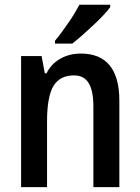

<svg xmlns="http://www.w3.org/2000/svg" viewBox="-20 -771 575 791"><path d="M66.9 0V-540H151.4L164.6 -468.8H171.4Q191.4 -508.3 228.8 -529.3Q266.1 -550.3 313 -550.3Q392.1 -550.3 431.9 -501.5Q471.7 -452.6 471.7 -356.4V0H364.7V-333Q364.7 -396.5 345.5 -428.5Q326.2 -460.4 284.7 -460.4Q228 -460.4 201.2 -418.5Q173.8 -374.5 173.8 -270.5V0ZM206.5 -591.3V-603Q221.2 -620.6 236.1 -640.9Q251 -661.1 264.6 -681.2Q278.3 -701.2 289.1 -719.5Q299.8 -737.8 307.1 -751.5H434.1V-741.7Q424.8 -728.5 407.2 -709.7Q389.6 -690.9 367.4 -669.9Q345.2 -648.9 322 -628.4Q298.8 -607.9 277.8 -591.3Z"/></svg>

Font: Open Sans
Style: Regular
Weight: 600
Width: 3
Foundry: Ascender Corporation
Version: Version 1.000